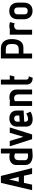

<svg xmlns="http://www.w3.org/2000/svg" viewBox="1757 -2497 753 4307"><g transform="rotate(-90 2133.5 -343.5)"><path d="M517 0 340 -700H185L21 0H145L184 -183H345L386 0ZM319 -300H210L262 -516Z M585 -157C585 -85 618 -41 663 -18C752 27 829 11 954 0V-700H845V-498C814 -509 736 -521 670 -490C620 -467 585 -422 585 -346ZM845 -97C765 -76 694 -105 694 -150V-306C694 -407 783 -413 845 -382Z M1271 0 1428 -501H1309L1218 -195L1125 -501H1005L1165 0Z M1807 -190V-342C1807 -447 1742 -510 1631 -510C1522 -510 1447 -449 1447 -339V-134C1447 -30 1518 15 1617 12C1674 11 1735 -6 1782 -35L1742 -130C1621 -66 1558 -84 1558 -149V-177ZM1696 -287 1558 -278V-338C1558 -363 1574 -402 1630 -402C1665 -402 1696 -382 1696 -340Z M2279 0V-346C2279 -422 2244 -468 2194 -491C2130 -521 2059 -508 2020 -495L2007 -501H1910V0H2019V-386C2104 -429 2169 -390 2169 -315V0Z M2575 -75C2535 -75 2502 -83 2502 -132V-398H2573L2597 -501H2502V-700H2390V-132C2390 -54 2423 11 2542 13Z M3086 -300V-590H3176C3252 -590 3300 -572 3300 -461C3300 -400 3305 -300 3180 -300ZM3086 0V-195H3213C3398 -195 3410 -375 3410 -463C3410 -587 3353 -700 3204 -700H2976V0Z M3620 0V-322C3620 -392 3697 -424 3764 -390L3790 -497C3737 -508 3690 -521 3620 -497L3612 -501H3510V0Z M4228 -316C4228 -437 4159 -512 4043 -512C3922 -512 3855 -442 3855 -316V-184C3855 -82 3912 10 4043 10C4175 10 4228 -82 4228 -184ZM4119 -174C4119 -120 4084 -98 4043 -98C4002 -98 3965 -116 3965 -174V-316C3965 -389 4009 -401 4043 -401C4072 -401 4119 -397 4119 -316Z"/></g></svg>

Font: Advent Pro
Style: Bold
Weight: 700
Designer: Andreas Kalpakidis
Foundry: Andreas Kalpakidis
Version: Version 2.002 2008